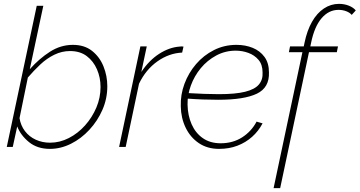

<svg xmlns="http://www.w3.org/2000/svg" viewBox="-20 -760 1860 993"><path d="M238 10Q173 10 130 -25Q87 -60 69 -106L46 0H15L170 -730H204L134 -402Q183 -457 238.5 -492.5Q294 -528 357 -528Q417 -528 456.5 -496.5Q496 -465 515.5 -416Q535 -367 535 -314Q535 -250 510 -192.5Q485 -135 442.5 -89Q400 -43 347 -16.5Q294 10 238 10ZM239 -22Q289 -22 336 -46Q383 -70 420 -111.5Q457 -153 478.5 -204Q500 -255 500 -310Q500 -359 481.5 -401.5Q463 -444 428.5 -470Q394 -496 342 -496Q300 -496 261 -477Q222 -458 188.5 -426.5Q155 -395 124 -359L81 -149Q87 -111 109 -82Q131 -53 165 -37.5Q199 -22 239 -22Z M706 -520H739L711 -388Q751 -448 803 -481.5Q855 -515 908 -519Q914 -520 919.5 -520Q925 -520 929 -519L922 -488Q854 -485 794 -442.5Q734 -400 699 -327L630 0H596Z M1113 10Q1052 10 1008 -20Q964 -50 940 -100Q916 -150 915 -210Q913 -270 934 -326.5Q955 -383 994 -428.5Q1033 -474 1086.5 -501Q1140 -528 1203 -528Q1249 -528 1287 -512.5Q1325 -497 1348 -465.5Q1371 -434 1371 -386Q1374 -307 1308.5 -275.5Q1243 -244 1109 -244Q1071 -244 1029 -245.5Q987 -247 935 -251L943 -279Q997 -276 1036.5 -274.5Q1076 -273 1112 -273Q1198 -273 1248 -285.5Q1298 -298 1319 -323Q1340 -348 1338 -385Q1338 -426 1317 -450.5Q1296 -475 1264.5 -486.5Q1233 -498 1199 -498Q1145 -498 1098.5 -473Q1052 -448 1018.5 -407.5Q985 -367 967 -317.5Q949 -268 950 -219Q951 -163 971 -117.5Q991 -72 1029 -45.5Q1067 -19 1121 -19Q1184 -19 1232 -49.5Q1280 -80 1307 -131L1338 -122Q1317 -82 1284 -52.5Q1251 -23 1208 -6.5Q1165 10 1113 10Z M1544 -490H1474L1480 -520H1551L1555 -539Q1568 -602 1593.5 -647Q1619 -692 1655 -716Q1691 -740 1733 -740Q1761 -740 1784.5 -730.5Q1808 -721 1820 -706L1799 -683Q1789 -695 1770.5 -702Q1752 -709 1731 -709Q1680 -709 1643 -665.5Q1606 -622 1589 -539L1585 -520H1728L1722 -490H1578L1429 213H1395Z"/></svg>

Font: Raleway Thin ExtraLight
Style: Italic
Weight: 250
Italic angle: -12°
Version: Version 4.026